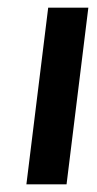

<svg xmlns="http://www.w3.org/2000/svg" viewBox="-20 -492 254 502"><path d="M154 -10 211 -472H106L49 -10Z"/></svg>

Font: Bluebird
Style: LiNrwObl
Weight: 300
Designer: Jasper
Foundry: Cannot Into Space Fonts
Version: Version 0.98